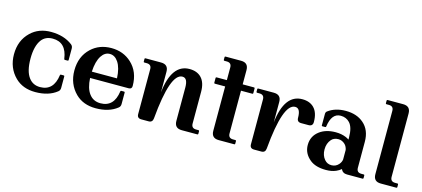

<svg xmlns="http://www.w3.org/2000/svg" viewBox="-59 -1222 3776 1717"><g transform="rotate(15 1829.0 -363.5)"><path d="M299.3 9.8Q184.1 9.8 112.8 -60.1Q29.3 -142.6 29.3 -268.6Q29.3 -396.5 112.8 -476.6Q186 -546.9 299.3 -546.9Q419.4 -546.9 498.5 -486.3Q515.1 -473.6 515.1 -450.2V-344.2Q515.1 -336.9 507.8 -336.9H481.9Q475.6 -336.9 474.6 -344.2Q454.6 -492.7 329.1 -492.7Q262.7 -492.7 226.6 -445.8Q182.1 -386.2 182.1 -268.6Q182.1 -151.9 225.1 -95.2Q263.2 -44.4 329.1 -44.4Q454.6 -44.4 474.6 -192.9Q475.6 -200.2 481.9 -200.2H507.8Q515.1 -200.2 515.1 -192.9V-86.9Q515.1 -63.5 498.5 -50.8Q422.9 9.8 299.3 9.8Z M858.4 9.8Q743.2 9.8 671.9 -60.1Q588.4 -142.6 588.4 -268.6Q588.4 -397.9 671.9 -476.6Q746.6 -546.9 858.4 -546.9Q969.2 -546.9 1044.9 -476.6Q1128.4 -399.4 1128.4 -268.6Q1128.4 -239.3 1099.1 -239.3H741.7Q746.6 -144.5 784.2 -95.2Q822.3 -44.4 888.2 -44.4Q1013.7 -44.4 1033.7 -192.9Q1034.7 -200.2 1041 -200.2H1066.9Q1074.2 -200.2 1074.2 -192.9V-86.9Q1074.2 -63.5 1057.6 -50.8Q981.9 9.8 858.4 9.8ZM742.2 -297.9H975.1Q970.7 -394 936 -445.8Q904.3 -492.7 857.9 -492.7Q811.5 -492.7 780.8 -445.8Q747.1 -394 742.2 -297.9Z M1279.8 0Q1240.7 0 1240.7 -38.6V-454.1Q1240.7 -498 1196.8 -498H1174.8Q1167.5 -498 1167.5 -505.4V-529.8Q1167.5 -537.1 1174.8 -537.1H1318.8Q1387.2 -537.1 1387.2 -469.7V-280.3Q1417 -546.9 1581.5 -546.9Q1651.4 -546.9 1690.9 -505.9Q1732.9 -462.4 1732.9 -376V-83Q1732.9 -39.1 1776.9 -39.1H1798.8Q1806.2 -39.1 1806.2 -31.7V-7.3Q1806.2 0 1798.8 0H1654.8Q1586.4 0 1586.4 -68.4V-376Q1586.4 -418.5 1575.2 -440.9Q1563.5 -464.4 1537.1 -464.4Q1425.3 -464.4 1387.2 -38.6Q1383.8 0 1348.1 0Z M1996.6 0Q1928.2 0 1928.2 -68.4V-478.5H1833Q1825.7 -478.5 1825.7 -485.8V-529.8Q1825.7 -537.1 1833 -537.1H1928.2V-654.3Q1928.2 -698.2 1884.3 -698.2H1862.3Q1855 -698.2 1855 -705.6V-730Q1855 -737.3 1862.3 -737.3H2006.3Q2074.7 -737.3 2074.7 -668.9V-537.1H2179.7Q2187 -537.1 2187 -529.8V-485.8Q2187 -478.5 2179.7 -478.5H2074.7V-83Q2074.7 -39.1 2118.7 -39.1H2140.6Q2147.9 -39.1 2147.9 -31.7V-7.3Q2147.9 0 2140.6 0Z M2323.7 0Q2284.7 0 2284.7 -38.6V-454.1Q2284.7 -498 2240.7 -498H2218.8Q2211.4 -498 2211.4 -505.4V-529.8Q2211.4 -537.1 2218.8 -537.1H2362.8Q2431.2 -537.1 2431.2 -469.7V-280.3Q2460.9 -546.9 2625.5 -546.9Q2695.3 -546.9 2734.9 -505.9Q2776.9 -462.4 2776.9 -376Q2776.9 -337.4 2737.8 -337.4H2669.4Q2630.4 -337.4 2630.4 -376Q2630.4 -418.5 2619.1 -440.9Q2607.4 -464.4 2581.1 -464.4Q2469.2 -464.4 2431.2 -38.6Q2427.7 0 2392.1 0Z M3184.6 0Q3143.1 0 3127.9 -35.2Q3110.8 -19.5 3083 -7.3Q3043.9 9.8 2990.7 9.8Q2895.5 9.8 2842.8 -32.7Q2776.9 -85.9 2776.9 -164.6Q2776.9 -247.6 2843.3 -296.4Q2900.9 -338.9 2990.7 -338.9Q3043.9 -338.9 3085.9 -321.3Q3100.1 -315.4 3116.2 -304.7V-324.7Q3116.2 -417.5 3079.1 -458Q3046.4 -493.2 2995.1 -493.2Q2911.1 -493.2 2894 -366.7Q2893.1 -359.4 2886.7 -359.4H2858.9Q2853.5 -359.4 2853.5 -366.7V-472.2Q2853.5 -488.8 2865.2 -497.6Q2930.7 -546.9 3028.3 -546.9Q3130.4 -546.9 3193.8 -491.7Q3262.7 -432.6 3262.7 -323.2V-83Q3262.7 -39.1 3306.6 -39.1H3328.6Q3335.9 -39.1 3335.9 -31.7V-7.3Q3335.9 0 3328.6 0ZM3116.2 -120.6V-209Q3109.9 -240.2 3091.8 -258.3Q3064 -285.2 3030.3 -285.2Q2987.8 -285.2 2964.8 -258.8Q2932.1 -221.7 2932.1 -165Q2932.1 -109.4 2963.4 -73.2Q2988.3 -43.9 3027.3 -43.9Q3067.4 -43.9 3093.3 -73.2Q3112.8 -94.7 3116.2 -120.6Z M3497.1 0Q3428.7 0 3428.7 -68.4V-654.3Q3428.7 -698.2 3384.8 -698.2H3362.8Q3355.5 -698.2 3355.5 -705.6V-730Q3355.5 -737.3 3362.8 -737.3H3506.8Q3575.2 -737.3 3575.2 -668.9V-83Q3575.2 -39.1 3619.1 -39.1H3641.1Q3648.4 -39.1 3648.4 -31.7V-7.3Q3648.4 0 3641.1 0Z"/></g></svg>

Font: Simply Serif
Style: Bold
Weight: 700
Designer: Wojciech Kalinowski "wmk69" (wmk69@o2.pl)
Foundry: Wojciech Kalinowski "wmk69" (wmk69@o2.pl)
Version: Version 1.0.0; 2022-02-18